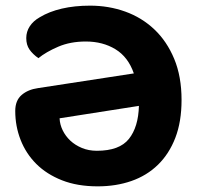

<svg xmlns="http://www.w3.org/2000/svg" viewBox="-20 -644 701 680"><path d="M115 -332 454 -384Q434 -442 389 -469.5Q344 -497 284 -497Q229 -497 186 -478.5Q143 -460 116 -438Q96 -452 84.5 -468.5Q73 -485 73 -509Q73 -532 85.5 -551Q98 -570 121 -583Q154 -603 199 -613.5Q244 -624 299 -624Q365 -624 423.5 -603Q482 -582 526.5 -540Q571 -498 597 -435.5Q623 -373 623 -290Q623 -213 601 -156Q579 -99 539.5 -60.5Q500 -22 445.5 -3Q391 16 326 16Q254 16 199.5 -5.5Q145 -27 108.5 -63.5Q72 -100 53 -148.5Q34 -197 34 -251Q34 -288 56.5 -307.5Q79 -327 115 -332ZM472 -269 191 -225Q192 -203 202 -182.5Q212 -162 229 -146Q246 -130 270 -120Q294 -110 323 -110Q403 -110 436.5 -152Q470 -194 472 -269Z"/></svg>

Font: Baloo 2 Latin
Style: Bold
Weight: 400
Designer: Sarang Kulkarni and Ek Type
Foundry: Ek Type
Version: Version 1.001